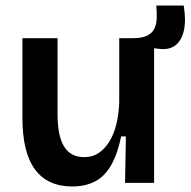

<svg xmlns="http://www.w3.org/2000/svg" viewBox="-20 -661 689 694"><path d="M241 13Q152 13 106.5 -48.5Q61 -110 61 -235V-523H188V-249Q188 -170 211.5 -131.5Q235 -93 285 -93Q314 -93 336 -107.5Q358 -122 374.5 -148Q391 -174 400 -210Q409 -246 411 -289V-523H537V-218V0H432L435 -168H418Q405 -105 382 -64.5Q359 -24 324 -5.5Q289 13 241 13ZM550 -485 459 -496 461 -523Q494 -523 512.5 -532.5Q531 -542 538.5 -558.5Q546 -575 546.5 -596Q547 -617 545 -641H644Q653 -587 644.5 -550Q636 -513 612.5 -496Q589 -479 550 -485Z"/></svg>

Font: Bricolage Grotesque 20pt SemiBold
Style: Regular
Weight: 600
Version: Version 1.001;gftools[0.9.33.dev8+g029e19f]